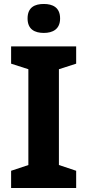

<svg xmlns="http://www.w3.org/2000/svg" viewBox="-20 -948 441 968"><path d="M201 -928C155 -928 119 -911 119 -855C119 -800 155 -782 201 -782C245 -782 283 -800 283 -855C283 -911 245 -928 201 -928ZM364 0V-87L277 -116V-599L364 -627V-714H36V-627L123 -599V-116L36 -87V0Z"/></svg>

Font: Noto Sans Canadian Aboriginal
Style: Bold
Weight: 700
Designer: Monotype Design Team, Typotheque's Kevin King
Foundry: Monotype Imaging Inc.
Version: Version 2.004